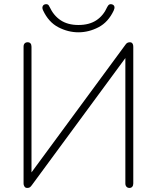

<svg xmlns="http://www.w3.org/2000/svg" viewBox="-20 -919 772 945"><path d="M114 6Q110 6 106.5 4.5Q103 3 101 0Q99 -3 97.5 -7Q96 -11 96 -17V-689Q96 -700 101.5 -705.5Q107 -711 116 -711Q125 -711 130 -705.5Q135 -700 135 -689V-42H114L596 -697Q601 -705 606.5 -708Q612 -711 619 -711Q625 -711 628.5 -708.5Q632 -706 634 -701Q636 -696 636 -688V-16Q636 -6 631 0Q626 6 617 6Q608 6 602.5 0Q597 -6 597 -16V-663H619L137 -8Q132 -1 127.5 2.5Q123 6 114 6ZM366 -760Q315 -760 267 -785Q219 -810 192 -868Q187 -879 189.5 -886.5Q192 -894 199 -897Q207 -900 213.5 -897.5Q220 -895 224 -885Q244 -842 279 -819Q314 -796 366 -796Q419 -796 454 -819Q489 -842 508 -885Q513 -895 519.5 -897.5Q526 -900 533 -897Q541 -894 543 -886.5Q545 -879 540 -868Q513 -810 465 -785Q417 -760 366 -760Z"/></svg>

Font: Nunito ExtraLight
Style: Regular
Weight: 200
Designer: Vernon Adams
Foundry: Vernon Adams
Version: Version 3.602